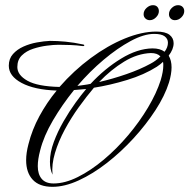

<svg xmlns="http://www.w3.org/2000/svg" viewBox="-20 -692 732 742"><path d="M183 30Q132 30 106.5 2.5Q81 -25 81 -73Q81 -101 90 -135Q104 -191 132.5 -243.5Q161 -296 199 -342Q113 -345 63.5 -371.5Q14 -398 14 -438Q14 -465 30 -483Q46 -501 70.5 -512Q95 -523 122.5 -528Q150 -533 173 -534Q201 -534 233 -531Q265 -528 302 -520Q307 -519 305.5 -516Q304 -513 299 -514Q278 -517 252.5 -518Q227 -519 206 -519Q188 -519 161 -515.5Q134 -512 108 -503.5Q82 -495 64.5 -478Q47 -461 47 -433Q47 -402 86 -380Q125 -358 210 -356Q265 -419 330.5 -467.5Q396 -516 462 -543Q528 -570 584 -570Q619 -570 635 -557.5Q651 -545 651 -525Q651 -502 632 -477Q643 -458 643 -432Q643 -406 633 -373Q617 -322 581 -266.5Q545 -211 496.5 -158Q448 -105 393.5 -62.5Q339 -20 284.5 5Q230 30 183 30ZM279 -360Q291 -362 304 -363.5Q317 -365 330 -368Q385 -427 448 -465.5Q511 -504 569 -505Q599 -505 616 -492Q629 -509 629 -527Q629 -542 616.5 -551.5Q604 -561 576 -561Q536 -561 485 -533.5Q434 -506 380.5 -461Q327 -416 279 -360ZM363 -375Q415 -387 468.5 -405.5Q522 -424 562 -446Q583 -457 600 -474Q588 -487 563 -487Q511 -485 460 -454Q409 -423 363 -375ZM187 17Q231 17 281 -8Q331 -33 381 -75Q431 -117 475 -169Q519 -221 552 -276.5Q585 -332 601 -382Q606 -399 608.5 -413Q611 -427 611 -437Q611 -442 611 -445.5Q611 -449 610 -453Q601 -444 586 -434Q537 -403 471.5 -383Q406 -363 343 -353Q315 -320 285 -278.5Q255 -237 230.5 -191.5Q206 -146 192.5 -101Q179 -56 183 -17Q173 -38 173 -67Q173 -103 188 -143.5Q203 -184 225.5 -223Q248 -262 271.5 -294.5Q295 -327 313 -348Q301 -347 289 -346Q277 -345 266 -344Q220 -287 184.5 -226.5Q149 -166 135 -110Q126 -76 126 -50Q126 -19 141 -1Q156 17 187 17ZM656 -614Q646 -614 639.5 -620.5Q633 -627 633 -637Q633 -651 644 -661.5Q655 -672 668 -672Q679 -672 685.5 -665.5Q692 -659 692 -649Q692 -636 681 -625Q670 -614 656 -614ZM559 -614Q549 -614 542 -620.5Q535 -627 535 -637Q535 -651 546.5 -661.5Q558 -672 571 -672Q582 -672 588 -665.5Q594 -659 594 -649Q594 -636 583 -625Q572 -614 559 -614Z"/></svg>

Font: Luxurious Script
Style: Regular
Weight: 400
Designer: Robert E. Leuschke
Foundry: Robert E. Leuschke
Version: Version 1.010; ttfautohint (v1.8.3)